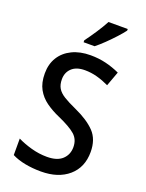

<svg xmlns="http://www.w3.org/2000/svg" viewBox="-173 -1024 847 1116"><g transform="rotate(20 250.5 -465.5)"><path d="M459 -195Q459 -100 395.5 -45Q332 10 225 10Q173 10 126.5 1Q80 -8 45 -26V-128Q83 -109 131.5 -95.5Q180 -82 229 -82Q292 -82 323.5 -111.5Q355 -141 355 -187Q355 -235 322.5 -263.5Q290 -292 215 -325Q169 -345 132 -371.5Q95 -398 73.5 -437Q52 -476 52 -534Q52 -592 78.5 -634.5Q105 -677 153.5 -700.5Q202 -724 267 -724Q318 -724 363 -713Q408 -702 449 -683L416 -593Q378 -611 341 -621Q304 -631 266 -631Q213 -631 185 -604.5Q157 -578 157 -536Q157 -503 170 -481Q183 -459 212 -441Q241 -423 290 -401Q372 -364 415.5 -318.5Q459 -273 459 -195ZM417 -931Q403 -912 377 -883.5Q351 -855 322 -827Q293 -799 270 -781H202V-793Q226 -825 253 -866Q280 -907 298 -941H417Z"/></g></svg>

Font: Noto Sans Telugu SemiCondensed Medium
Style: Regular
Weight: 500
Width: 4
Designer: Jelle Bosma - Monotype Design Team
Foundry: Monotype Imaging Inc.
Version: Version 2.005; ttfautohint (v1.8.4.7-5d5b)